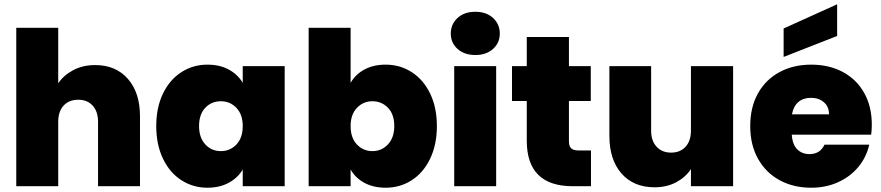

<svg xmlns="http://www.w3.org/2000/svg" viewBox="-20 -870 4117 897"><path d="M425 -566Q521 -566 577.5 -501.5Q634 -437 634 -327V0H438V-301Q438 -349 413 -376.5Q388 -404 346 -404Q302 -404 277 -376.5Q252 -349 252 -301V0H56V-740H252V-481Q278 -519 322.5 -542.5Q367 -566 425 -566Z M710 -281Q710 -368 741.5 -433Q773 -498 827.5 -533Q882 -568 949 -568Q1007 -568 1049 -545Q1091 -522 1114 -483V-561H1310V0H1114V-78Q1091 -39 1048.5 -16Q1006 7 949 7Q882 7 827.5 -28Q773 -63 741.5 -128.5Q710 -194 710 -281ZM1114 -281Q1114 -335 1084.5 -366Q1055 -397 1012 -397Q968 -397 939 -366.5Q910 -336 910 -281Q910 -227 939 -195.5Q968 -164 1012 -164Q1055 -164 1084.5 -195Q1114 -226 1114 -281Z M1618 -483Q1641 -523 1683 -545.5Q1725 -568 1782 -568Q1849 -568 1903.5 -533Q1958 -498 1989.5 -433Q2021 -368 2021 -281Q2021 -194 1989.5 -128.5Q1958 -63 1903.5 -28Q1849 7 1782 7Q1725 7 1683 -15.5Q1641 -38 1618 -78V0H1422V-740H1618ZM1822 -281Q1822 -336 1792.5 -366.5Q1763 -397 1720 -397Q1677 -397 1647.5 -366Q1618 -335 1618 -281Q1618 -226 1647.5 -195Q1677 -164 1720 -164Q1763 -164 1792.5 -195.5Q1822 -227 1822 -281Z M2201 -613Q2149 -613 2117.5 -641.5Q2086 -670 2086 -713Q2086 -757 2117.5 -786Q2149 -815 2201 -815Q2252 -815 2283.5 -786Q2315 -757 2315 -713Q2315 -670 2283.5 -641.5Q2252 -613 2201 -613ZM2298 -561V0H2102V-561Z M2741 -167V0H2656Q2441 0 2441 -213V-398H2372V-561H2441V-697H2638V-561H2740V-398H2638V-210Q2638 -187 2648.5 -177Q2659 -167 2684 -167Z M3405 -561V0H3208V-80Q3183 -42 3139 -18.5Q3095 5 3038 5Q2940 5 2883.5 -59.5Q2827 -124 2827 -235V-561H3022V-260Q3022 -212 3047.5 -184.5Q3073 -157 3115 -157Q3158 -157 3183 -184.5Q3208 -212 3208 -260V-561Z M4053 -287Q4053 -264 4050 -241H3679Q3682 -195 3704.5 -172.5Q3727 -150 3762 -150Q3811 -150 3832 -194H4041Q4028 -136 3990.5 -90.5Q3953 -45 3896 -19Q3839 7 3770 7Q3687 7 3622.5 -28Q3558 -63 3521.5 -128Q3485 -193 3485 -281Q3485 -369 3521 -433.5Q3557 -498 3621.5 -533Q3686 -568 3770 -568Q3853 -568 3917 -534Q3981 -500 4017 -436.5Q4053 -373 4053 -287ZM3853 -336Q3853 -372 3829 -392.5Q3805 -413 3769 -413Q3733 -413 3710 -393.5Q3687 -374 3680 -336ZM3891 -702 3641 -604V-737L3891 -850Z"/></svg>

Font: DVN-Poppins ExtBd
Style: Regular
Weight: 800
Designer: Ninad Kale (Devanagari), Jonny Pinhorn (Latin)
Foundry: Indian Type Foundry
Version: 4.004